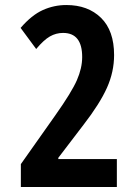

<svg xmlns="http://www.w3.org/2000/svg" viewBox="-20 -744 540 764"><path d="M445 0V-111H212V-116L312 -247Q377 -331 405.5 -394.5Q434 -458 434 -525Q434 -622 382 -673Q330 -724 244 -724Q195 -724 150.5 -704Q106 -684 62 -633L124 -549Q154 -585 178.5 -599Q203 -613 231 -613Q307 -613 307 -517Q307 -473 286 -425Q265 -377 200 -285L63 -91V0Z"/></svg>

Font: Noto Sans Mono UI Condensed
Style: Bold
Weight: 700
Width: 3
Designer: Monotype Design team
Foundry: Monotype Imaging Inc.
Version: 1.000